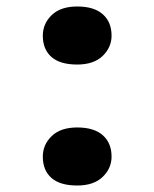

<svg xmlns="http://www.w3.org/2000/svg" viewBox="-20 -561 476 592"><path d="M218 11Q165 11 138.5 -12.5Q112 -36 112 -78Q112 -115 139.5 -141.5Q167 -168 218 -168Q270 -168 297 -144Q324 -120 324 -78Q324 -42 296.5 -15.5Q269 11 218 11ZM218 -362Q165 -362 138.5 -385.5Q112 -409 112 -451Q112 -488 139.5 -514.5Q167 -541 218 -541Q270 -541 297 -517Q324 -493 324 -451Q324 -415 296.5 -388.5Q269 -362 218 -362Z"/></svg>

Font: Lexend Giga
Style: Bold
Weight: 700
Version: Version 1.007